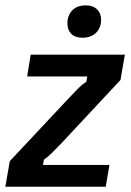

<svg xmlns="http://www.w3.org/2000/svg" viewBox="-27 -707 497 727"><path d="M-6.7 0 10 -96.7 232.5 -334.2Q255.8 -359.2 270 -373.3Q284.2 -387.5 300 -397.5L303.3 -417.5H75.8L89.2 -500H445.8L429.2 -404.2L206.7 -165.8Q182.5 -140.8 168.3 -126.7Q154.2 -112.5 139.2 -102.5L135.8 -82.5H387.5L373.3 0ZM285.8 -564.2Q257.5 -564.2 242.9 -578.8Q228.3 -593.3 228.3 -618.3Q228.3 -649.2 246.7 -667.9Q265 -686.7 297.5 -686.7Q325 -686.7 340.4 -671.7Q355.8 -656.7 355.8 -632.5Q355.8 -601.7 336.7 -582.9Q317.5 -564.2 285.8 -564.2Z"/></svg>

Font: Familjen Grotesk GF Medium
Style: Italic
Weight: 500
Designer: Anders Wikstroem, Jonas Baeckman, Matilda Gysing, Kristian Moeller
Foundry: Familjen STHML AB
Version: Version 2.000; Beta; Release 4; Build 6